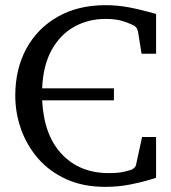

<svg xmlns="http://www.w3.org/2000/svg" viewBox="-20 -707 663 743"><path d="M584 -19Q584 -19 555.7 -10.3Q527.3 -1.5 482.4 7.3Q437.5 16.1 387.2 16.1Q301.3 16.1 236.1 -13.7Q170.9 -43.5 127.2 -94Q83.5 -144.5 61.3 -207.5Q39.1 -270.5 39.1 -336.9Q39.1 -439.9 82 -518.8Q125 -597.7 203.6 -642.3Q282.2 -687 388.2 -687Q434.1 -687 479.5 -678.5Q524.9 -669.9 584 -652.8V-499H527.8L514.2 -584Q510.7 -602.1 497.1 -608.9Q484.9 -615.2 457.5 -624.5Q430.2 -633.8 388.2 -633.8Q322.8 -633.8 268.6 -604.2Q214.4 -574.7 180.7 -515.1Q147 -455.6 143.1 -365.2H420.9V-318.8H143.1Q149.9 -183.6 219.2 -110.4Q288.6 -37.1 400.9 -37.1Q440.9 -37.1 464.4 -43.5Q487.8 -49.8 487.8 -49.8Q505.4 -58.1 506.8 -70.8L529.8 -176.8H584Z"/></svg>

Font: Charis
Style: Regular
Weight: 400
Designer: Walt Agee, Miriam Martin, Annie Olsen, Victor Gaultney, Lorna Priest, Alan Ward, Bob Hallissy, Martin Hosken, Sharon Cor
Foundry: SIL Global
Version: Version 7.000